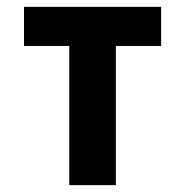

<svg xmlns="http://www.w3.org/2000/svg" viewBox="-20 -540 540 560"><path d="M182 0V-406H50V-520H450V-406H318V0Z"/></svg>

Font: Iosevka Term Curly Heavy
Style: Regular
Weight: 900
Designer: Belleve Invis
Foundry: Belleve Invis
Version: Version 32.3.0